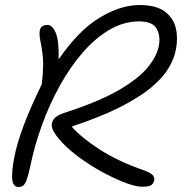

<svg xmlns="http://www.w3.org/2000/svg" viewBox="-20 -730 723 763"><path d="M54 13Q31 13 28.5 -18Q26 -49 37 -106Q48 -162 74.5 -232.5Q101 -303 146 -395Q151 -436 151.5 -474Q152 -512 140 -570Q134 -602 140.5 -616.5Q147 -631 169 -631Q188 -631 201.5 -599.5Q215 -568 213 -494Q292 -609 375.5 -659.5Q459 -710 534 -710Q600 -710 634.5 -684.5Q669 -659 678.5 -619Q688 -579 679 -533Q672 -496 649.5 -458.5Q627 -421 581 -382.5Q535 -344 458.5 -305Q382 -266 265 -227Q302 -184 374.5 -137Q447 -90 547 -55Q578 -44 586.5 -34.5Q595 -25 593 -14Q589 2 578.5 7Q568 12 544 12Q522 12 485.5 -1Q449 -14 406 -36Q363 -58 320.5 -86.5Q278 -115 244.5 -146Q211 -177 193 -208Q180 -231 190 -250.5Q200 -270 234 -281Q371 -325 450.5 -371Q530 -417 566.5 -461.5Q603 -506 611 -547Q619 -587 602.5 -616Q586 -645 533 -645Q472 -645 415.5 -612Q359 -579 309 -521.5Q259 -464 218 -390Q177 -316 147 -233.5Q117 -151 100 -68Q92 -31 85.5 -14Q79 3 71.5 8Q64 13 54 13Z"/></svg>

Font: Shantell Sans Normal
Style: Italic
Weight: 300
Italic angle: -11.31°
Designer: Stephen Nixon, Anya Danilova, Shantell Martin
Foundry: Arrow Type
Version: Version 1.008;[a672d596b]